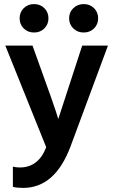

<svg xmlns="http://www.w3.org/2000/svg" viewBox="-20 -730 557 939"><path d="M146.5 -710Q177 -710 197 -690Q217 -670 217 -640.5Q217 -611 197 -591Q177 -571 146.5 -571Q116 -571 96 -591Q76 -611 76 -640.5Q76 -670 96 -690Q116 -710 146.5 -710ZM389.5 -710Q420 -710 440 -690Q460 -670 460 -640.5Q460 -611 440 -591Q420 -571 389.5 -571Q359 -571 338.5 -591Q318 -611 318 -640.5Q318 -670 338.5 -690Q359 -710 389.5 -710ZM93 189Q64 189 43 184V85Q59 89 77 89Q168 89 206 -10L6 -507H139Q253 -193 265 -148Q268 -159 382 -507H508L325 -14Q249 189 93 189Z"/></svg>

Font: Hind Colombo SemiBold
Style: Regular
Weight: 600
Designer: Jyotish Sonowal, Aditi Pimprikar
Foundry: Indian Type Foundry
Version: Version 1.000;PS 1.0;hotconv 1.0.86;makeotf.lib2.5.63406; tt